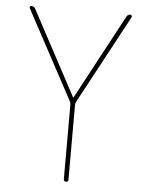

<svg xmlns="http://www.w3.org/2000/svg" viewBox="-53 -563 629 826"><g transform="rotate(5 261.5 -150.0)"><path d="M249 -127 43 -510Q41 -514 43 -517Q45 -520 49 -520Q61 -520 66 -510L262 -144L263 -143L264 -144L460 -510Q465 -520 477 -520Q480 -520 482 -517Q484 -514 483 -510L277 -127Q273 -120 273 -111V210Q273 220 263 220Q253 220 253 210V-111Q253 -120 249 -127Z"/></g></svg>

Font: Rounded Mplus 1c Thin
Style: Regular
Weight: 250
Version: Version 1.059.20150529